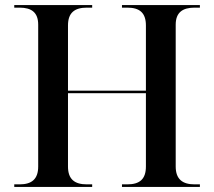

<svg xmlns="http://www.w3.org/2000/svg" viewBox="-20 -734 840 754"><path d="M36 0H342V-10H321C273 -10 247 -30 247 -80V-368H553V-80C553 -30 528 -10 480 -10H459V0H765V-10H744C697 -10 670 -30 670 -80V-637C670 -685 697 -704 744 -704H765V-714H459V-704H480C528 -704 553 -684 553 -634V-378H247V-634C247 -684 273 -704 321 -704H342V-714H36V-704H57C104 -704 130 -685 130 -637V-80C130 -30 104 -10 57 -10H36Z"/></svg>

Font: Noto Serif Display Medium
Style: Regular
Weight: 500
Designer: Monotype Design Team
Foundry: Monotype Imaging Inc.
Version: Version 2.009